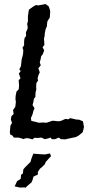

<svg xmlns="http://www.w3.org/2000/svg" viewBox="-20 -689 474 956"><path d="M136 -87 154 -83 173 -78 195 -79 212 -78 224 -82 242 -88 253 -87 272 -85 283 -87 306 -97 320 -95 330 -101 359 -94 374 -93 393 -85 395 -75 398 -56 392 -31 373 -15 361 -8 355 -6 312 3 307 5 283 4 273 -4 254 4H238L232 -4L217 1L203 4L186 -4L167 -2L151 -3L142 5L119 -1L103 0L100 4L72 -4H49L42 -14L31 -19L29 -31L32 -64L40 -77L34 -94L37 -111L48 -121L45 -141L56 -157L57 -164L59 -181L57 -196L58 -212L62 -233L73 -244L75 -262L74 -276L73 -290L82 -299L74 -323L83 -335L76 -344L84 -359L86 -376L88 -394L93 -412L95 -423L96 -439L92 -452L100 -463V-483L102 -499L110 -510L109 -528L117 -545L118 -556L115 -569L119 -583V-606L122 -630L124 -641L145 -656L159 -664L170 -662L206 -669L222 -658L227 -645L230 -632L228 -602L216 -583L214 -568V-560L207 -543L203 -523L202 -509L199 -497L200 -484L201 -465L192 -454L200 -438L193 -419L185 -409L182 -393L178 -378L183 -364L171 -349L178 -329L171 -313L167 -297L170 -289L161 -275L160 -254L161 -244L157 -229L156 -206L149 -198L146 -180L142 -166L152 -150L147 -139L142 -120L134 -101ZM105 247 104 244 80 245 53 239 60 224 65 213 83 202 85 181 94 175 96 155 104 145 114 135 121 128 132 117 136 102 146 76 183 79 205 80 218 77 229 75 234 89 226 97 218 106 208 117 203 129 189 143 179 151 168 168 169 180 156 186 147 190 141 210 137 219 124 230Z"/></svg>

Font: Winky Rough
Style: Italic
Weight: 400
Italic angle: -8.97852°
Designer: Simon Atzbach
Foundry: typofactur
Version: Version 1.206